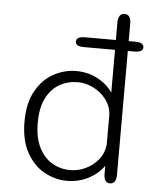

<svg xmlns="http://www.w3.org/2000/svg" viewBox="-54 -809 727 866"><g transform="rotate(5 309.5 -376.0)"><path d="M267 -619Q267 -629.5 276.2 -635.5Q285.5 -641.5 305.5 -641.5H535Q554.5 -641.5 563.5 -635.5Q572.5 -629.5 572.5 -619Q572.5 -608.5 563.5 -602.8Q554.5 -597 535 -597H305.5Q285.5 -597 276.2 -602.5Q267 -608 267 -619ZM475 5Q451.5 5 448 -27L447.5 -72Q421.5 -34.5 377.2 -12Q333 10.5 281 10.5Q227 10.5 178 -16.8Q129 -44 98.2 -99.8Q67.5 -155.5 67.5 -239Q67.5 -323 98.2 -378Q129 -433 178 -459.8Q227 -486.5 281 -486.5Q332.5 -486.5 376.2 -463.8Q420 -441 446 -403.5V-720.5Q446 -741 453.5 -751.5Q461 -762 475 -762Q504 -762 504 -720.5V-36.5Q504 5 475 5ZM446 -167V-305Q443 -343.5 419.5 -373.5Q396 -403.5 361.8 -420.2Q327.5 -437 291.5 -437Q247.5 -437 210.2 -416.2Q173 -395.5 150.2 -352Q127.5 -308.5 127.5 -239Q127.5 -171.5 150.2 -126.8Q173 -82 210.2 -60.5Q247.5 -39 291.5 -39Q327.5 -39 361.5 -55Q395.5 -71 418.8 -100Q442 -129 446 -167Z"/></g></svg>

Font: Sono Monospace Light
Style: Regular
Weight: 300
Version: Version 2.112